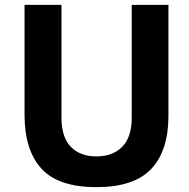

<svg xmlns="http://www.w3.org/2000/svg" viewBox="-20 -760 778 790"><path d="M376.5 10Q220 10 150.5 -66.2Q81 -142.5 81 -287V-740H233V-276Q233 -195.5 271.2 -156Q309.5 -116.5 376.5 -116.5Q443.5 -116.5 482.8 -156Q522 -195.5 522 -276V-740H673V-282Q673 -140.5 602.5 -65.2Q532 10 376.5 10Z"/></svg>

Font: 1883 Sans
Style: Bold
Weight: 700
Designer: 1883 Sans project is a fork of Public Sans.
Version: Version 1.009